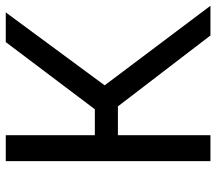

<svg xmlns="http://www.w3.org/2000/svg" viewBox="-62 -688 750 666"><g transform="rotate(-90 313.0 -355.0)"><path d="M177 -401H267L500 -710H603L350 -367L626 0H523L277 -321H177V0H87V-710H177Z"/></g></svg>

Font: Raleway Medium Alt1
Style: Regular
Weight: 500
Designer: Matt McInerney, Pablo Impallari, Rodrigo Fuenzalida
Foundry: Matt McInerney, Pablo Impallari, Rodrigo Fuenzalida
Version: Version 3.000g; ttfautohint (v1.5) -l 8 -r 28 -G 28 -x 14 -D